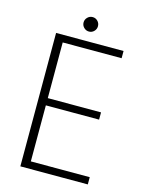

<svg xmlns="http://www.w3.org/2000/svg" viewBox="-123 -902 738 976"><g transform="rotate(15 245.5 -414.0)"><path d="M437 -702.1V-664.1H127V-371.1H407.2V-333H127V-38.1H437V0H82V-702.1ZM267.8 -763.2Q256.8 -752 241.2 -752Q225.6 -752 214.4 -763.2Q203.1 -774.4 203.1 -790Q203.1 -805.7 214.4 -816.9Q225.6 -828.1 241.2 -828.1Q256.8 -828.1 267.8 -816.9Q278.8 -805.7 278.8 -790Q278.8 -774.4 267.8 -763.2Z"/></g></svg>

Font: SVN-Poppins ExtraLight
Style: Regular
Weight: 200
Designer: Ninad Kale (Devanagari), Jonny Pinhorn (Latin)
Foundry: Indian Type Foundry
Version: Version 3.002 2017